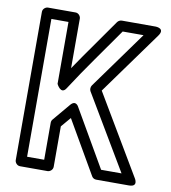

<svg xmlns="http://www.w3.org/2000/svg" viewBox="-84 -809 809 907"><g transform="rotate(10 320.0 -355.5)"><path d="M255 -301 186 -219C182 -215 180 -208 180 -203V-25H98V-686H180V-389C180 -389 203 -340 226 -376C294 -482 368 -582 440 -686H540L341 -410C335 -402 335 -389 339 -382L551 -25H453L295 -298C295 -298 280 -331 255 -301ZM270 -241 417 13C421 20 429 25 438 25H595C642 25 617 -13 617 -13L391 -394L609 -696C638 -736 589 -736 589 -736H427C420 -736 411 -732 406 -725C348 -641 288 -559 230 -473V-711C230 -722 220 -736 205 -736H73C62 -736 48 -726 48 -711V0C48 11 58 25 73 25H205C216 25 230 15 230 0V-194Z"/></g></svg>

Font: Asimov
Style: NarOu
Weight: 500
Designer: Google
Version: Version 2.000980; 2014